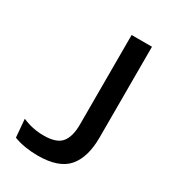

<svg xmlns="http://www.w3.org/2000/svg" viewBox="-162 -726 735 821"><g transform="rotate(30 205.5 -315.0)"><path d="M153.5 8.5Q121.5 8.5 90.8 3.5Q60 -1.5 35 -11.5L27.5 -100.5Q52.5 -89.5 78.8 -84Q105 -78.5 132.5 -78.5Q196 -78.5 220 -107.8Q244 -137 244 -197V-639H344.5V-191Q344.5 -93 300.8 -42.2Q257 8.5 153.5 8.5Z"/></g></svg>

Font: Anek Odia Medium Medium
Style: Regular
Weight: 500
Version: Version 1.003